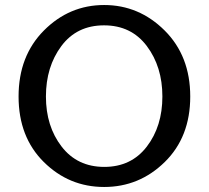

<svg xmlns="http://www.w3.org/2000/svg" viewBox="-20 -735 832 765"><path d="M636.5 -89.5Q535 10 395 10Q255 10 154.5 -89.5Q54 -189 54 -350.5Q54 -512 155 -613.5Q256 -715 395 -715Q534 -715 636 -613.5Q738 -512 738 -350.5Q738 -189 636.5 -89.5ZM163 -350.5Q163 -232 225.5 -151Q288 -70 395.5 -70Q503 -70 565 -151Q627 -232 627 -350.5Q627 -469 565 -551.5Q503 -634 394.5 -634Q286 -634 224.5 -551.5Q163 -469 163 -350.5Z"/></svg>

Font: Belgrano
Style: Regular
Weight: 400
Version: Version 1.002